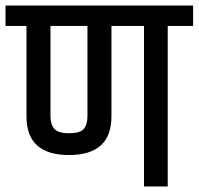

<svg xmlns="http://www.w3.org/2000/svg" viewBox="-49 -676 720 696"><path d="M268 -582H134V-255Q134 -225 148 -209Q162 -193 201.5 -193Q241 -193 254.5 -208.5Q268 -224 268 -255ZM355 -254Q355 -114 201 -114Q47 -114 47 -254V-582H-29V-656H651V-582H559V0H473V-582H355Z"/></svg>

Font: Khand Medium
Style: Regular
Weight: 500
Designer: Devanagari: Sanchit Sawaria, Jyotish Sonowal; Latin: Satya Rajpurohit
Foundry: Indian Type Foundry
Version: Version 1.100;PS 1.0;hotconv 1.0.78;makeotf.lib2.5.61930; tt